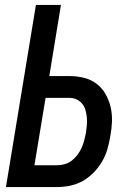

<svg xmlns="http://www.w3.org/2000/svg" viewBox="-20 -755 540 775"><path d="M4 0 125 -735H226L179 -448H259Q290 -448 318.5 -441Q347 -434 369 -417.5Q391 -401 405.5 -376Q420 -351 426.5 -323Q433 -295 432 -265Q431 -235 425 -204Q421 -179 413.5 -153Q406 -127 392 -103Q378 -79 358 -58.5Q338 -38 314 -24.5Q290 -11 263.5 -5.5Q237 0 211 0ZM119 -88H211Q226 -88 241.5 -92.5Q257 -97 270 -107Q283 -117 293 -130.5Q303 -144 309.5 -158.5Q316 -173 320 -188.5Q324 -204 327 -219Q329 -234 330.5 -250Q332 -266 330.5 -281Q329 -296 325 -310.5Q321 -325 311.5 -336.5Q302 -348 288.5 -354Q275 -360 259 -360H164Z"/></svg>

Font: Iosevka Term Curly SmBd Obl
Style: Regular
Weight: 600
Italic angle: -9°
Designer: Belleve Invis
Foundry: Belleve Invis
Version: Version 32.3.0